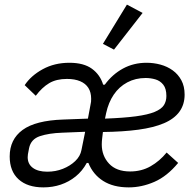

<svg xmlns="http://www.w3.org/2000/svg" viewBox="-20 -800 846 832"><path d="M185 -56Q221 -56 252.5 -68.5Q284 -81 306 -102Q328 -123 333 -150L349 -229L250 -225Q192 -223 153 -210Q114 -197 106 -158Q102 -139 101 -131.5Q100 -124 100 -119Q100 -89 122.5 -72.5Q145 -56 185 -56ZM611 -462Q567 -462 531.5 -443Q496 -424 473 -390Q450 -356 440 -310L435 -286Q517 -289 569 -296Q621 -303 650 -315Q679 -327 690 -344Q701 -361 701 -384Q701 -416 687.5 -433Q674 -450 653.5 -456Q633 -462 611 -462ZM168 12Q99 12 60.5 -23Q22 -58 22 -122Q22 -196 78 -237Q134 -278 254 -282L361 -286L372 -345Q374 -353 374.5 -359Q375 -365 375 -372Q375 -400 363 -419Q351 -438 327.5 -448Q304 -458 270 -458Q224 -458 193 -439.5Q162 -421 135 -385L87 -431Q114 -472 165 -500Q216 -528 281 -528Q343 -528 378.5 -502Q414 -476 427 -433H434Q467 -478 513 -503Q559 -528 615 -528Q646 -528 675.5 -520Q705 -512 728.5 -495Q752 -478 766 -452Q780 -426 780 -390Q780 -347 757.5 -316Q735 -285 690.5 -266Q646 -247 579.5 -238Q513 -229 426 -228Q425 -218 423 -203Q421 -188 421 -174Q421 -125 452.5 -91Q484 -57 544 -57Q593 -57 632.5 -79.5Q672 -102 702 -139L752 -94Q704 -36 649 -12Q594 12 538 12Q471 12 427 -16Q383 -44 363 -94H356Q337 -59 308 -35.5Q279 -12 243.5 0Q208 12 168 12ZM598 -744 474 -585 426 -610 530 -780Z"/></svg>

Font: IBM Plex Sans Var
Style: Italic
Weight: 400
Italic angle: -11.31°
Designer: Mike Abbink, Paul van der Laan, Pieter van Rosmalen
Foundry: Bold Monday
Version: Version 1.001